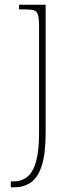

<svg xmlns="http://www.w3.org/2000/svg" viewBox="-20 -556 324 816"><path d="M26 240V215H37Q71 215 95.5 196Q120 177 133 131.5Q146 86 146 8V-442Q146 -477 141.5 -492.5Q137 -508 124.5 -512Q112 -516 86 -516H61V-536H174V8Q174 97 157.5 148Q141 199 111 219.5Q81 240 42 240Z"/></svg>

Font: Noto Rashi Hebrew Thin
Style: Regular
Weight: 250
Version: Version 1.006